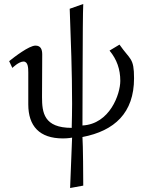

<svg xmlns="http://www.w3.org/2000/svg" viewBox="-20 -681 718 964"><path d="M26 -374 42 -340C42 -340 74 -372 98 -372C121 -372 122 -340 122 -317V-157C122 -48 178 14 296 14C322 14 342 10 342 10C339 96 335 179 332 263C352 259 398 251 398 251C398 215 397 45 394 7C555 -24 653 -114 653 -288C653 -392 634 -379 580 -457L530 -427C567 -382 584 -333 584 -275C584 -208 531 -58 394 -51C395 -91 394 -590 398 -661L330 -637C336 -473 342 -318 342 -160C342 -120 341 -80 340 -39C200 -39 191 -116 191 -194C191 -277 192 -364 192 -407C192 -431 186 -452 158 -452C126 -452 52 -395 26 -374Z"/></svg>

Font: KpMath
Style: Sans
Weight: 400
Version: Version 0.64